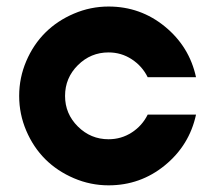

<svg xmlns="http://www.w3.org/2000/svg" viewBox="-20 -552 655 582"><path d="M309.1 -129.9Q347.7 -129.9 379.4 -150.4Q411.1 -170.9 427.7 -204.6H574.2Q554.2 -111.8 480 -51Q405.8 9.8 309.1 9.8Q254.4 9.8 204.1 -11.7Q153.8 -33.2 117.4 -69.3Q81.1 -105.5 59.6 -155.8Q38.1 -206.1 38.1 -261.2Q38.1 -316.4 59.6 -366.7Q81.1 -417 117.4 -453.1Q153.8 -489.3 204.1 -510.7Q254.4 -532.2 309.1 -532.2Q405.8 -532.2 480 -471.4Q554.2 -410.6 574.2 -317.9H427.7Q411.1 -351.6 379.4 -372.3Q347.7 -393.1 309.1 -393.1Q254.9 -393.1 216.1 -354.5Q177.2 -315.9 177.2 -261.2Q177.2 -207 216.1 -168.5Q254.9 -129.9 309.1 -129.9Z"/></svg>

Font: Basically A Sans Serif
Style: Bold
Weight: 700
Designer: Hyung-Suk Kim
Foundry: Mental Design
Version: 1.000